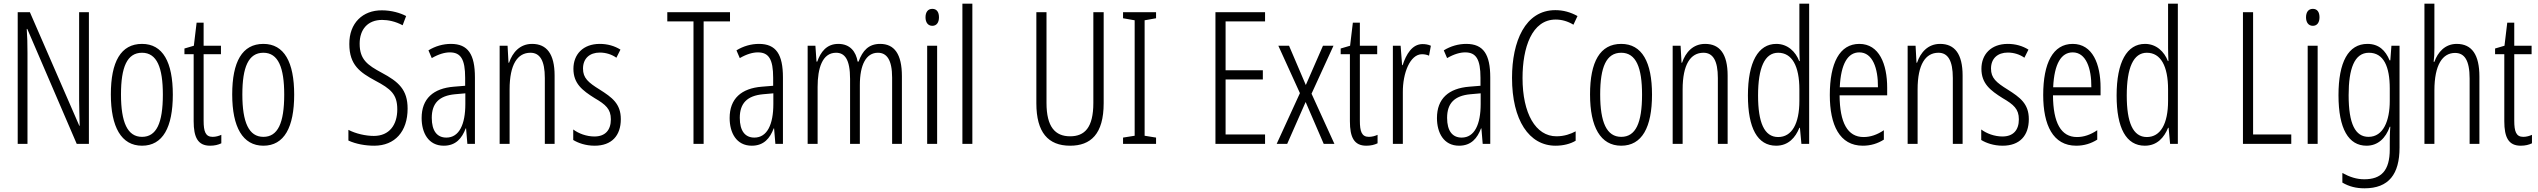

<svg xmlns="http://www.w3.org/2000/svg" viewBox="-20 -831 13763 1041"><path d="M462 -51V-765H409V-285C409 -251 411 -201 412 -149H410L142 -765H76V-51H129V-544C129 -593 128 -633 125 -674H128L396 -51Z M917 -318C917 -494 863 -593 750 -593C635 -593 581 -496 581 -319C581 -142 638 -41 750 -41C863 -41 917 -141 917 -318ZM636 -319C636 -467 669 -545 750 -545C831 -545 863 -464 863 -318C863 -163 828 -89 750 -89C671 -89 636 -168 636 -319Z M1133 -89C1094 -89 1084 -118 1084 -177V-537H1178V-583H1084V-708H1046L1031 -583L980 -568V-537H1030V-174C1030 -86 1053 -41 1119 -41C1144 -41 1163 -46 1180 -54V-100C1167 -94 1150 -89 1133 -89Z M1575 -318C1575 -494 1521 -593 1408 -593C1293 -593 1239 -496 1239 -319C1239 -142 1296 -41 1408 -41C1521 -41 1575 -141 1575 -318ZM1294 -319C1294 -467 1327 -545 1408 -545C1489 -545 1521 -464 1521 -318C1521 -163 1486 -89 1408 -89C1329 -89 1294 -168 1294 -319Z M2190 -242C2190 -345 2141 -388 2049 -437C1973 -478 1930 -508 1930 -594C1930 -672 1974 -723 2052 -723C2084 -723 2124 -715 2163 -694L2182 -744C2150 -761 2102 -775 2051 -775C1947 -776 1873 -706 1874 -592C1874 -478 1933 -438 2014 -394C2099 -349 2134 -320 2134 -238C2134 -154 2091 -94 2007 -94C1963 -94 1909 -106 1869 -127V-69C1910 -50 1961 -41 2009 -41C2121 -41 2190 -118 2190 -242Z M2425 -593C2383 -593 2340 -581 2303 -558L2321 -516C2359 -538 2392 -547 2419 -547C2478 -547 2502 -510 2502 -409V-366L2441 -361C2329 -352 2266 -296 2266 -191C2266 -112 2302 -41 2386 -41C2452 -41 2485 -82 2505 -135H2507L2514 -51H2555V-411C2555 -536 2518 -593 2425 -593ZM2447 -320 2503 -325V-267C2503 -157 2470 -85 2400 -85C2350 -85 2321 -121 2321 -192C2321 -271 2361 -312 2447 -320Z M2865 -593C2799 -593 2759 -547 2740 -491H2737L2732 -583H2689V-51H2743V-346C2743 -482 2786 -545 2856 -545C2907 -545 2934 -503 2934 -408V-51H2987V-421C2987 -539 2944 -593 2865 -593Z M3346 -185C3346 -269 3298 -303 3232 -345C3169 -384 3141 -408 3141 -459C3141 -514 3177 -546 3232 -546C3265 -546 3297 -536 3322 -518L3344 -562C3312 -582 3274 -593 3232 -593C3141 -593 3089 -536 3089 -458C3089 -378 3137 -341 3204 -299C3264 -264 3292 -240 3292 -184C3292 -125 3261 -91 3203 -91C3160 -91 3117 -107 3088 -129V-72C3114 -56 3155 -41 3204 -41C3296 -41 3346 -95 3346 -185Z M3795 -51V-715H3938V-765H3598V-715H3740V-51Z M4095 -593C4053 -593 4010 -581 3973 -558L3991 -516C4029 -538 4062 -547 4089 -547C4148 -547 4172 -510 4172 -409V-366L4111 -361C3999 -352 3936 -296 3936 -191C3936 -112 3972 -41 4056 -41C4122 -41 4155 -82 4175 -135H4177L4184 -51H4225V-411C4225 -536 4188 -593 4095 -593ZM4117 -320 4173 -325V-267C4173 -157 4140 -85 4070 -85C4020 -85 3991 -121 3991 -192C3991 -271 4031 -312 4117 -320Z M4752 -593C4690 -593 4657 -557 4635 -497H4630C4621 -550 4590 -593 4525 -593C4461 -593 4429 -548 4411 -497H4407L4401 -583H4359V-51H4413V-360C4413 -460 4438 -545 4513 -545C4559 -545 4589 -511 4589 -403V-51H4642V-370C4642 -480 4676 -545 4740 -545C4787 -545 4817 -508 4817 -410V-51H4870V-418C4870 -538 4829 -593 4752 -593Z M5035 -783C5010 -783 4998 -764 4998 -737C4998 -710 5011 -691 5035 -691C5058 -691 5071 -709 5071 -737C5071 -764 5060 -783 5035 -783ZM5061 -583H5007V-51H5061Z M5252 -51V-811H5198V-51Z M5964 -272V-765H5908V-273C5908 -138 5860 -92 5782 -92C5701 -92 5654 -143 5654 -273V-765H5599V-271C5599 -113 5663 -41 5782 -41C5893 -41 5964 -103 5964 -272Z M6248 -51V-85L6186 -95V-721L6248 -732V-765H6069V-732L6132 -721V-95L6069 -85V-51Z M6839 -51V-102H6625V-400H6827V-450H6625V-715H6839V-765H6570V-51Z M7028 -326 6902 -51H6959L7059 -278L7157 -51H7215L7091 -323L7210 -583H7153L7060 -370L6969 -583H6911Z M7402 -89C7363 -89 7353 -118 7353 -177V-537H7447V-583H7353V-708H7315L7300 -583L7249 -568V-537H7299V-174C7299 -86 7322 -41 7388 -41C7413 -41 7432 -46 7449 -54V-100C7436 -94 7419 -89 7402 -89Z M7693 -592C7636 -592 7604 -536 7585 -478H7582L7574 -583H7532V-51H7586V-330C7585 -434 7625 -537 7690 -537C7704 -537 7718 -534 7728 -529L7738 -583C7723 -590 7707 -592 7693 -592Z M7930 -593C7888 -593 7845 -581 7808 -558L7826 -516C7864 -538 7897 -547 7924 -547C7983 -547 8007 -510 8007 -409V-366L7946 -361C7834 -352 7771 -296 7771 -191C7771 -112 7807 -41 7891 -41C7957 -41 7990 -82 8010 -135H8012L8019 -51H8060V-411C8060 -536 8023 -593 7930 -593ZM7952 -320 8008 -325V-267C8008 -157 7975 -85 7905 -85C7855 -85 7826 -121 7826 -192C7826 -271 7866 -312 7952 -320Z M8415 -725C8447 -725 8480 -716 8511 -697L8533 -744C8495 -765 8456 -776 8413 -776C8249 -776 8178 -606 8178 -409C8178 -180 8270 -41 8414 -41C8456 -41 8495 -51 8523 -68V-119C8497 -105 8462 -92 8419 -92C8306 -92 8235 -216 8235 -408C8235 -572 8285 -725 8415 -725Z M8937 -318C8937 -494 8883 -593 8770 -593C8655 -593 8601 -496 8601 -319C8601 -142 8658 -41 8770 -41C8883 -41 8937 -141 8937 -318ZM8656 -319C8656 -467 8689 -545 8770 -545C8851 -545 8883 -464 8883 -318C8883 -163 8848 -89 8770 -89C8691 -89 8656 -168 8656 -319Z M9225 -593C9159 -593 9119 -547 9100 -491H9097L9092 -583H9049V-51H9103V-346C9103 -482 9146 -545 9216 -545C9267 -545 9294 -503 9294 -408V-51H9347V-421C9347 -539 9304 -593 9225 -593Z M9610 -41C9677 -41 9715 -86 9736 -138H9739L9747 -51H9789V-811H9736V-571C9736 -549 9737 -527 9738 -500H9735C9716 -550 9673 -593 9611 -593C9513 -593 9457 -495 9457 -313C9457 -136 9509 -41 9610 -41ZM9621 -88C9545 -88 9512 -168 9512 -313C9512 -464 9548 -545 9621 -545C9696 -545 9736 -473 9736 -346V-284C9736 -160 9695 -88 9621 -88Z M10061 -593C9954 -593 9901 -489 9901 -316C9901 -153 9954 -41 10080 -41C10123 -41 10161 -53 10194 -74V-125C10157 -100 10121 -88 10084 -88C9997 -88 9955 -166 9954 -314H10212V-356C10212 -483 10169 -593 10061 -593ZM10061 -547C10133 -547 10163 -461 10162 -358H9955C9961 -486 9999 -547 10061 -547Z M10499 -593C10433 -593 10393 -547 10374 -491H10371L10366 -583H10323V-51H10377V-346C10377 -482 10420 -545 10490 -545C10541 -545 10568 -503 10568 -408V-51H10621V-421C10621 -539 10578 -593 10499 -593Z M10980 -185C10980 -269 10932 -303 10866 -345C10803 -384 10775 -408 10775 -459C10775 -514 10811 -546 10866 -546C10899 -546 10931 -536 10956 -518L10978 -562C10946 -582 10908 -593 10866 -593C10775 -593 10723 -536 10723 -458C10723 -378 10771 -341 10838 -299C10898 -264 10926 -240 10926 -184C10926 -125 10895 -91 10837 -91C10794 -91 10751 -107 10722 -129V-72C10748 -56 10789 -41 10838 -41C10930 -41 10980 -95 10980 -185Z M11218 -593C11111 -593 11058 -489 11058 -316C11058 -153 11111 -41 11237 -41C11280 -41 11318 -53 11351 -74V-125C11314 -100 11278 -88 11241 -88C11154 -88 11112 -166 11111 -314H11369V-356C11369 -483 11326 -593 11218 -593ZM11218 -547C11290 -547 11320 -461 11319 -358H11112C11118 -486 11156 -547 11218 -547Z M11609 -41C11676 -41 11714 -86 11735 -138H11738L11746 -51H11788V-811H11735V-571C11735 -549 11736 -527 11737 -500H11734C11715 -550 11672 -593 11610 -593C11512 -593 11456 -495 11456 -313C11456 -136 11508 -41 11609 -41ZM11620 -88C11544 -88 11511 -168 11511 -313C11511 -464 11547 -545 11620 -545C11695 -545 11735 -473 11735 -346V-284C11735 -160 11694 -88 11620 -88Z M12141 -51H12403V-102H12196V-765H12141Z M12520 -783C12495 -783 12483 -764 12483 -737C12483 -710 12496 -691 12520 -691C12543 -691 12556 -709 12556 -737C12556 -764 12545 -783 12520 -783ZM12546 -583H12492V-51H12546Z M12816 -593C12712 -593 12659 -494 12659 -315C12659 -132 12714 -41 12811 -41C12873 -41 12915 -82 12937 -144H12940C12937 -108 12937 -79 12937 -53V-21C12937 95 12890 141 12799 141C12757 141 12721 129 12680 107V159C12716 180 12754 190 12800 190C12932 190 12990 113 12990 -31V-583H12946L12940 -504H12936C12914 -557 12878 -593 12816 -593ZM12824 -545C12904 -545 12937 -470 12937 -351V-284C12937 -176 12902 -89 12822 -89C12750 -89 12714 -159 12714 -315C12714 -458 12745 -545 12824 -545Z M13179 -570V-811H13125V-51H13179V-340C13179 -481 13224 -544 13291 -544C13341 -544 13370 -506 13370 -405V-51H13423V-416C13423 -533 13383 -593 13300 -593C13236 -593 13197 -547 13179 -496H13175C13178 -519 13179 -540 13179 -570Z M13661 -89C13622 -89 13612 -118 13612 -177V-537H13706V-583H13612V-708H13574L13559 -583L13508 -568V-537H13558V-174C13558 -86 13581 -41 13647 -41C13672 -41 13691 -46 13708 -54V-100C13695 -94 13678 -89 13661 -89Z"/></svg>

Font: Noto Sans Tamil UI ExtraCondensed Light
Style: Regular
Weight: 300
Width: 2
Designer: Jelle Bosma - Monotype Design Team
Foundry: Monotype Imaging Inc.
Version: Version 2.004